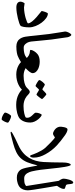

<svg xmlns="http://www.w3.org/2000/svg" viewBox="682 -1403 898 2302"><g transform="rotate(90 1131.0 -252.0)"><path d="M0 -49C0 -72 17.6 -98 21 -98C36.7 -98 52.7 -91 69 -91C153.5 -91 260 -127.1 260 -139C260 -196.9 112 -297.4 112 -302C112 -312.5 130.1 -377 143 -377C213.3 -377 308 -250.2 308 -155C308 -109.6 301.9 -60.9 287 -48C268.7 -32.1 147.6 1 71 1C24.6 1 0 -16.7 0 -49Z M358 -583C358 -611 383.1 -658 398 -658C409.7 -658 424 -627.7 426 -615C426.9 -609.3 450.8 -442.6 454 -419C461.1 -365.6 474.1 -205.7 478 -176C482.4 -141.9 497.8 -108.5 528 -92C530.8 -90.5 539 -87 553 -87C558 -87 558 -87 550 -43C542 1 542 1 537 1C493.3 1 467.6 -17.9 459 -26C436.4 -47.3 425.3 -77.4 420 -108C412 -154.5 400.8 -296.2 388 -390C379.2 -454.7 358 -581.9 358 -583Z M649 -15C636.7 -10.2 599.7 1 537 1C532 1 532 1 540 -43C548 -87 548 -87 553 -87C605.6 -87 636.7 -99.6 647 -105C699.1 -132.2 766 -219 775 -219C798.6 -219 857 -221.5 857 -194C857 -148.5 735.5 -48.7 649 -15ZM683 -114C661.6 -143.3 628.2 -162 592 -162C584.7 -162 622.2 -249 659 -249C659 -249 678.9 -236.4 681 -235C719.2 -210.5 737.1 -165.8 768 -133C781.3 -118.9 821.2 -86 889 -86C894 -86 894 -86 886 -42C878 2 878 2 873 2C785.6 2 734.2 -42.8 717 -62C703.1 -77.5 695.3 -97.2 683 -114ZM592 -162C582.9 -162 578 -166 578 -170C578 -192.3 602.5 -231.9 629 -253C648.4 -268.5 675.6 -279 718 -279C746.5 -279 774.9 -274.4 801 -263C831 -249.8 857 -225.9 857 -194C857 -159.9 759.4 -150 721 -150C693.9 -150 649.7 -162 592 -162Z M940 -274.4C940 -291.6 982.6 -340.5 994.2 -340.5C1004.7 -340.5 1044.9 -310.6 1051.1 -310.6C1058.8 -310.6 1095.8 -358.9 1111.7 -358.9C1116.5 -358.9 1168.1 -314 1168.1 -306.7C1168.1 -302.6 1124.4 -240.5 1113.6 -240.5C1104.6 -240.5 1064.2 -271.1 1056.4 -271.1C1048.8 -271.1 1019 -229.1 1009.9 -229.1C1003.1 -229.1 940 -261.6 940 -274.4Z M1083 -160C1090.8 -160 1107.6 -149.4 1117 -139C1131.7 -122.8 1176 -85 1251 -85C1256 -85 1256 -85 1248 -41C1240 3 1240 3 1235 3C1134.2 3 1074.8 -45.3 1055 -66C1035 -45.6 974.9 2 873 2C868 2 868 2 876 -42C884 -86 884 -86 889 -86C959 -86 1000.2 -104.2 1014 -112C1028.7 -120.3 1039.5 -133.7 1052 -145C1060.9 -153 1071.1 -160 1083 -160Z M1330 137C1330 112.8 1360.4 64.1 1371.4 64.1C1399.1 64.1 1450.9 93.4 1450.9 102.5C1450.9 123.5 1421.9 177 1411.6 177C1373.7 177 1330 145.4 1330 137Z M1387 -29C1370.3 -19.4 1320.1 3 1235 3C1230 3 1230 3 1238 -41C1246 -85 1246 -85 1251 -85C1324.9 -85 1368.5 -101.1 1383 -108C1391.3 -111.9 1392 -122.8 1392 -131C1392 -180.8 1331 -208.3 1331 -232C1331 -264.7 1348.4 -303 1357 -303C1377 -303 1449 -235.9 1449 -168C1449 -135.8 1445.3 -111.7 1434 -86C1423.9 -62.8 1408.9 -41.6 1387 -29Z M1628.4 -461.1C1623.6 -461.1 1603.9 -442.7 1588.8 -439.5C1564.6 -434.5 1532.9 -460.5 1525 -468.3C1510.2 -482.8 1500.8 -501.9 1499.1 -522.5C1498.1 -535.1 1504.9 -612.5 1531 -612.5C1553.3 -612.5 1578.7 -597.4 1599.9 -583.1C1642 -554.6 1695.2 -511.1 1724.3 -483.9C1766.4 -444.5 1801.7 -398.4 1829.4 -347.8C1853.5 -303.9 1870 -259.4 1870 -205.7C1870 -188.5 1863.3 -163.7 1851.3 -163.7C1842.5 -163.7 1838.3 -178 1836.4 -184.6C1833.6 -194.1 1799.5 -292.6 1752.3 -346.1C1729.5 -372 1639.1 -461.1 1628.4 -461.1Z M1559.5 62.9C1559.5 49.6 1712.6 -20 1724 -25.1C1864.5 -88.7 1914.5 -199.7 1922.4 -323.7C1925.1 -365.4 1928.4 -483.8 1928.4 -563.9C1928.4 -603.5 1938.4 -651.5 1955.9 -651.5C1975 -651.5 1990.5 -524.2 1999.4 -436.3C2004.3 -387.8 2009.1 -339.2 2015.7 -290.8C2020.6 -255 2027.3 -213.6 2034.7 -184.2C2039.6 -165.1 2046 -146.2 2056.7 -129.6C2067.2 -113.1 2082 -99.1 2101 -94.8C2108.7 -93 2117.6 -93 2126 -93C2131 -93 2131 -93 2123 -49C2115 -5 2115 -5 2110 -5C2100.3 -5 2090.6 -5.6 2081.1 -7.4C2063.4 -10.9 2046.9 -18.6 2033.2 -30.2C2022.6 -39.2 2013.9 -50.3 2008.1 -62.9C1997 -87.2 1984.8 -142.5 1977.7 -183.6C1973 -210.4 1966.5 -252 1962.7 -252C1962.5 -252 1951.3 -208.4 1943.9 -182.8C1897.3 -22.7 1818.7 10.3 1637.3 55.6C1617.2 60.6 1579.3 70.1 1570.8 70.1C1565.2 70.1 1559.5 67.8 1559.5 62.9Z M2218 -35C2206.1 -26 2170.5 -5 2110 -5C2105 -5 2105 -5 2113 -49C2121 -93 2121 -93 2126 -93C2156.2 -93 2174.1 -97.2 2180 -99C2193.5 -103.1 2210 -113.6 2210 -119C2210 -124.1 2149.3 -501.4 2148.4 -506C2147.1 -513.1 2122 -537 2122 -568C2122 -591.6 2140.1 -681 2169 -681C2194.7 -681 2181.5 -609.6 2198 -596C2208.5 -587.4 2245 -586.6 2245 -571C2245 -527.6 2207.8 -493.1 2208 -485C2208.2 -476.6 2262 -188.2 2262 -136C2262 -97.1 2248.8 -58.3 2218 -35Z"/></g></svg>

Font: DigitalKhatt Madina Quranic
Style: Regular
Weight: 400
Designer: Amine Anane
Version: Version 0.1